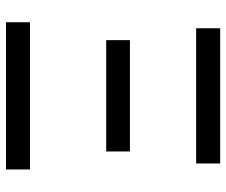

<svg xmlns="http://www.w3.org/2000/svg" viewBox="-77 -677 754 640"><g transform="rotate(90 300.0 -357.0)"><path d="M74.2 -713.9H524.9V-633.8H74.2ZM113.8 -413.1H484.9V-334H113.8ZM544.9 -80.1V0H54.2V-80.1Z"/></g></svg>

Font: WenQuanYi Micro Hei Mono
Style: Regular
Weight: 400
Foundry: Ascender Corporation
Version: Version 0.2.0-beta